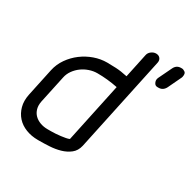

<svg xmlns="http://www.w3.org/2000/svg" viewBox="-162 -888 1042 1046"><g transform="rotate(30 359.5 -365.0)"><path d="M78 -364Q87 -406 111.5 -441Q136 -476 169.5 -501Q203 -526 242.5 -540Q282 -554 323 -554Q346 -554 378 -552.5Q410 -551 451 -542L483 -693Q486 -709 500 -719.5Q514 -730 529 -730Q546 -730 555 -719Q564 -708 561 -692L434 -95Q426 -60 401.5 -41Q377 -22 345.5 -13Q314 -4 279 -2Q244 0 216 0H206Q165 0 130.5 -13.5Q96 -27 73.5 -52Q51 -77 41.5 -112Q32 -147 41 -190ZM118 -190Q113 -164 119 -143Q125 -122 139.5 -107.5Q154 -93 175.5 -85Q197 -77 222 -77H245Q257 -77 273 -78Q289 -79 304.5 -81Q320 -83 333.5 -85.5Q347 -88 355 -92L434 -464Q369 -477 306 -477Q281 -477 256 -468.5Q231 -460 210.5 -445Q190 -430 175 -409Q160 -388 155 -363ZM644 -702Q657 -730 686 -730H692Q700 -730 711 -722.5Q722 -715 717 -692Q716 -688 715 -686L675 -602Q661 -575 633 -575H626Q612 -575 605.5 -588Q599 -601 602 -612Q602 -614 603 -615.5Q604 -617 604 -619L605 -621Z"/></g></svg>

Font: VDS Compensated
Style: Light Italic
Weight: 300
Italic angle: -12°
Designer: artmaker
Foundry: artmaker
Version: Version 1.000 2012 initial release